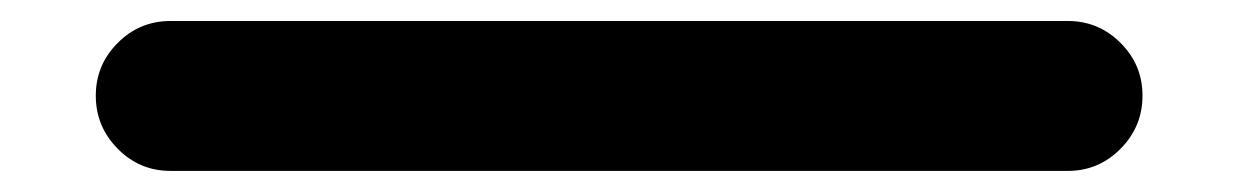

<svg xmlns="http://www.w3.org/2000/svg" viewBox="-20 -162 1174 182"><path d="M992.2 -142.1Q1021.5 -142.1 1042.2 -121.3Q1063 -100.6 1063 -71.3Q1063 -42 1042.2 -21Q1021.5 0 992.2 0H141.6Q112.3 0 91.6 -21Q70.8 -42 70.8 -71.3Q70.8 -100.6 91.6 -121.3Q112.3 -142.1 141.6 -142.1Z"/></svg>

Font: Robtronika
Style: Regular
Weight: 400
Designer: GGBot
Version: 1.00